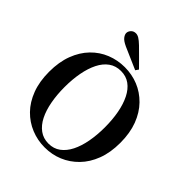

<svg xmlns="http://www.w3.org/2000/svg" viewBox="-265 -1137 1316 1316"><g transform="rotate(45 392.5 -479.0)"><path d="M473 -816 458 -794Q418 -811 378 -829Q338 -847 298 -864Q261 -881 247.5 -898.5Q234 -916 234 -931Q234 -948 247.5 -962.5Q261 -977 283 -977Q298 -977 314.5 -967Q331 -957 356 -933Q384 -906 413.5 -876Q443 -846 473 -816ZM393 19Q324 19 261.5 -6.5Q199 -32 151 -81Q103 -130 75.5 -202.5Q48 -275 48 -370Q48 -465 75.5 -537.5Q103 -610 151 -659.5Q199 -709 261.5 -734Q324 -759 393 -759Q463 -759 524.5 -734Q586 -709 634.5 -659.5Q683 -610 710.5 -537.5Q738 -465 738 -370Q738 -276 710.5 -203.5Q683 -131 634.5 -81.5Q586 -32 524.5 -6.5Q463 19 393 19ZM393 -18Q443 -18 479.5 -45Q516 -72 540 -119.5Q564 -167 576 -231.5Q588 -296 588 -370Q588 -445 576 -509Q564 -573 540 -621Q516 -669 479.5 -695.5Q443 -722 393 -722Q343 -722 306 -695.5Q269 -669 245 -621Q221 -573 209 -509Q197 -445 197 -370Q197 -296 209 -231.5Q221 -167 245 -119.5Q269 -72 306 -45Q343 -18 393 -18Z"/></g></svg>

Font: Noto Serif JP ExtraLight
Style: Bold
Weight: 700
Version: Version 2.003-H1;hotconv 1.1.1;makeotfexe 2.6.0